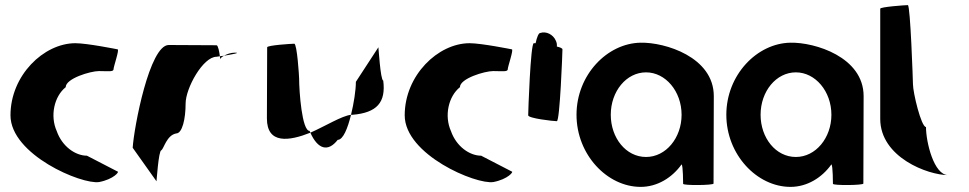

<svg xmlns="http://www.w3.org/2000/svg" viewBox="-20 -723 3789 751"><path d="M21 -272C21 -118 300 0 368 -11C425 -22 448 -52 440 -52L320 -114C275 -114 223 -150 202 -210C175 -270 192 -346 237 -382C237 -416 334 -445 367 -445C401 -445 424 -441 424 -452C424 -462 448 -530 440 -530C440 -530 321 -554 275 -554C151 -554 21 -428 21 -272Z M499 -145 592 -14C592 -6 600 -135 611 -135C621 -142 632 -194 669 -201C693 -201 706 -258 706 -318C706 -378 774 -501 827 -501C827 -501 832 -502 840 -503C838 -520 833 -546 827 -546C827 -546 706 -547 640 -547C565 -547 504 -225 499 -145ZM840 -503C841 -498 841 -494 841 -491C841 -494 847 -500 856 -505C850 -504 845 -504 840 -503ZM856 -505C886 -510 925 -517 898 -517C882 -517 867 -511 856 -505Z M1024 -260C1024 -158 1111 -171 1194 -204C1193 -206 1192 -209 1191 -211C1161 -211 1150 -366 1150 -416C1150 -424 1142 -552 1131 -552C1121 -552 1025 -546 1025 -538C1025 -538 1024 -340 1024 -260ZM1194 -204C1223 -139 1263 -127 1301 -176C1322 -176 1340 -221 1353 -274C1317 -270 1253 -230 1194 -204ZM1353 -274H1359C1454 -282 1490 -322 1479 -408C1468 -408 1460 -546 1460 -538L1372 -403C1372 -370 1364 -319 1353 -274Z M1563 -272C1563 -118 1842 0 1910 -11C1967 -22 1990 -52 1982 -52L1862 -114C1817 -114 1765 -150 1744 -210C1717 -270 1734 -346 1779 -382C1779 -416 1876 -445 1909 -445C1943 -445 1966 -441 1966 -452C1966 -462 1990 -530 1982 -530C1982 -530 1863 -554 1817 -554C1693 -554 1563 -428 1563 -272Z M2046 -272C2046 -260 2145 -249 2158 -249C2170 -249 2180 -518 2180 -530C2180 -534 2171 -538 2158 -541C2159 -548 2158 -556 2154 -564C2144 -588 2116 -602 2093 -594C2087 -594 2080 -578 2075 -554H2068C2055 -554 2046 -284 2046 -272Z M2235 -274C2235 -118 2355 8 2486 8C2551 8 2609 -28 2646 -80C2652 -76 2652 -4 2652 -4C2652 3 2771 2 2771 -5L2772 -347C2772 -500 2581 -558 2486 -556C2355 -554 2235 -430 2235 -274ZM2369 -274C2369 -366 2430 -440 2507 -440C2583 -440 2646 -366 2646 -274C2646 -184 2585 -109 2507 -109C2428 -109 2369 -184 2369 -274Z M2821 -274C2821 -118 2941 8 3072 8C3137 8 3195 -28 3232 -80C3238 -76 3238 -4 3238 -4C3238 3 3357 2 3357 -5L3358 -347C3358 -500 3167 -558 3072 -556C2941 -554 2821 -430 2821 -274ZM2955 -274C2955 -366 3016 -440 3093 -440C3169 -440 3232 -366 3232 -274C3232 -184 3171 -109 3093 -109C3014 -109 2955 -184 2955 -274Z M3423 -258C3423 -108 3609 -38 3689 -38C3633 -38 3602 -167 3602 -226C3583 -227 3551 -361 3551 -394C3551 -401 3541 -703 3531 -703C3521 -703 3423 -696 3423 -689Z"/></svg>

Font: Ampere
Style: Cnd
Weight: 400
Version: Version 1